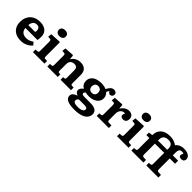

<svg xmlns="http://www.w3.org/2000/svg" viewBox="257 -2218 3886 3886"><g transform="rotate(45 2200.5 -274.5)"><path d="M329.5 14Q240.5 14 178.5 -18.5Q116.5 -51 83.7 -109.8Q51 -168.5 51 -246.5Q51 -340 88 -404.8Q125 -469.5 190.3 -503.5Q255.5 -537.5 341 -537.5Q411.5 -537.5 463 -514.3Q514.5 -491 542.3 -447Q570 -403 570 -339.5Q570 -314 568 -288.5Q566 -263 561 -238H216Q218.5 -193 238 -162.8Q257.5 -132.5 291 -117.5Q324.5 -102.5 368.5 -102.5Q416.5 -102.5 455.3 -117.3Q494 -132 529 -157.5L580 -99Q538 -49 473.5 -17.5Q409 14 329.5 14ZM215.5 -320.5H414.5Q416.5 -333.5 417.2 -344.8Q418 -356 418 -367Q418 -407 396 -429.7Q374 -452.5 332 -452.5Q297.5 -452.5 272.5 -436Q247.5 -419.5 233.3 -390Q219 -360.5 215.5 -320.5Z M668.5 0V-74.5L723 -77.5Q742.5 -79 748.5 -89.5Q754.5 -100 754.5 -127.5V-374Q754.5 -406 748.5 -420Q742.5 -434 716 -435L667.5 -438L675.5 -518.5L897.5 -531L913.5 -521.5V-125Q913.5 -102.5 918.3 -90.8Q923 -79 945 -77.5L999 -74.5V0ZM818.5 -606Q773 -606 746.2 -628.7Q719.5 -651.5 719.5 -691Q719.5 -729.5 745.7 -752.3Q772 -775 818.5 -775Q866 -775 892 -752.8Q918 -730.5 918 -691Q918 -652 890.8 -629Q863.5 -606 818.5 -606Z M1081.5 0V-74.5L1129 -77.5Q1144.5 -78.5 1151 -88.3Q1157.5 -98 1157.5 -125.5V-378.5Q1157.5 -409 1151 -421.7Q1144.5 -434.5 1120 -435.5L1072.5 -438.5L1081.5 -518L1274.5 -531L1291 -521.5L1299.5 -430.5H1304.5Q1332.5 -480 1382.8 -508.8Q1433 -537.5 1498.5 -537.5Q1560.5 -537.5 1600.8 -515.8Q1641 -494 1660.8 -455.2Q1680.5 -416.5 1680.5 -364.5V-117.5Q1680.5 -99 1685.8 -88.8Q1691 -78.5 1714 -76.5L1758.5 -74V0H1460V-74.5L1491.5 -76.5Q1508.5 -78 1515 -86Q1521.5 -94 1521.5 -118V-320Q1521.5 -355 1514 -378Q1506.5 -401 1487.7 -413Q1469 -425 1435 -425Q1398.5 -425 1371.8 -411.7Q1345 -398.5 1330.8 -371.7Q1316.5 -345 1316.5 -305V-120.5Q1316.5 -98 1321.5 -88.3Q1326.5 -78.5 1343 -77L1379.5 -74.5V0Z M2080.5 232.5Q2013.5 232.5 1963.5 224.3Q1913.5 216 1880.5 199.5Q1847.5 183 1831 158.7Q1814.5 134.5 1814.5 102Q1814.5 70 1829.2 48.5Q1844 27 1870 12.2Q1896 -2.5 1929 -13.5V-17Q1892.5 -28 1873.7 -51.5Q1855 -75 1855 -100Q1855 -125.5 1869.7 -150.5Q1884.5 -175.5 1921 -203.5V-206.5Q1881 -227.5 1859.7 -262.5Q1838.5 -297.5 1838.5 -346Q1838.5 -410 1872.2 -452.3Q1906 -494.5 1964 -515.8Q2022 -537 2094.5 -537Q2116.5 -537 2140.8 -534.5Q2165 -532 2189.8 -526.3Q2214.5 -520.5 2236.5 -509.5Q2263 -564 2295.3 -594.8Q2327.5 -625.5 2371 -625.5Q2391 -625.5 2408.5 -618Q2426 -610.5 2436.8 -596Q2447.5 -581.5 2447.5 -559Q2447.5 -531 2428.5 -511Q2409.5 -491 2383 -491Q2367 -491 2355 -498.8Q2343 -506.5 2334 -519.5L2322 -538Q2312.5 -526 2303.5 -511.3Q2294.5 -496.5 2286.5 -479.5Q2311.5 -455 2328.5 -424.5Q2345.5 -394 2345.5 -350.5Q2345.5 -298 2315.3 -256.5Q2285 -215 2229 -190.7Q2173 -166.5 2095.5 -166.5Q2067.5 -166.5 2043.8 -169.7Q2020 -173 2003 -177.5Q1989.5 -166 1982.8 -154.5Q1976 -143 1976 -132.5Q1976 -116.5 1986.5 -108.3Q1997 -100 2014 -97.5Q2031 -95 2049.5 -95H2221Q2314 -95 2364.3 -63.3Q2414.5 -31.5 2414.5 35Q2414.5 63.5 2404.5 91.5Q2394.5 119.5 2371.8 145Q2349 170.5 2310.5 190.2Q2272 210 2215.3 221.2Q2158.5 232.5 2080.5 232.5ZM2097 145Q2144 145 2177 135.2Q2210 125.5 2227.7 108Q2245.5 90.5 2245.5 68Q2245.5 42.5 2224.5 31.3Q2203.5 20 2167.5 20H2005Q1986.5 33 1976.8 49.3Q1967 65.5 1967 84.5Q1967 115 1998.8 130Q2030.5 145 2097 145ZM2092.5 -259Q2137 -259 2160.5 -282.8Q2184 -306.5 2184 -350.5Q2184 -399 2159 -424Q2134 -449 2089.5 -449Q2044 -449 2022.3 -421Q2000.5 -393 2000.5 -352.5Q2000.5 -311 2025 -285Q2049.5 -259 2092.5 -259Z M2495.5 0V-74.5L2542.5 -77.5Q2559 -79 2565.2 -88.8Q2571.5 -98.5 2571.5 -126.5V-375.5Q2571.5 -410 2565 -422.2Q2558.5 -434.5 2535 -435.5L2486.5 -438.5L2495.5 -518L2688.5 -531L2705 -521.5L2713.5 -430H2718.5Q2746 -479.5 2790.3 -508.8Q2834.5 -538 2888.5 -538Q2946 -538 2978.3 -508Q3010.5 -478 3010.5 -428Q3010.5 -395.5 3000.8 -372.2Q2991 -349 2971.3 -337Q2951.5 -325 2922.5 -325Q2884 -325 2866 -340.7Q2848 -356.5 2848 -378.5Q2848 -386 2849.5 -393.5Q2851 -401 2854.8 -411.2Q2858.5 -421.5 2865.5 -437Q2842.5 -445.5 2818.5 -439Q2794.5 -432.5 2774.5 -414.2Q2754.5 -396 2742.5 -368.7Q2730.5 -341.5 2730.5 -308.5V-125Q2730.5 -99 2736.3 -88.8Q2742 -78.5 2761 -77.5L2842 -74V0Z M3076.5 0V-74.5L3131 -77.5Q3150.5 -79 3156.5 -89.5Q3162.5 -100 3162.5 -127.5V-374Q3162.5 -406 3156.5 -420Q3150.5 -434 3124 -435L3075.5 -438L3083.5 -518.5L3305.5 -531L3321.5 -521.5V-125Q3321.5 -102.5 3326.3 -90.8Q3331 -79 3353 -77.5L3407 -74.5V0ZM3226.5 -606Q3181 -606 3154.2 -628.7Q3127.5 -651.5 3127.5 -691Q3127.5 -729.5 3153.7 -752.3Q3180 -775 3226.5 -775Q3274 -775 3300 -752.8Q3326 -730.5 3326 -691Q3326 -652 3298.8 -629Q3271.5 -606 3226.5 -606Z M3724.5 -524H3989.5V-564.5Q3989.5 -623 3959.5 -653.7Q3929.5 -684.5 3863.5 -684.5Q3821 -684.5 3789.5 -670.7Q3758 -657 3741.3 -627.7Q3724.5 -598.5 3724.5 -551.5ZM3487.5 0V-75L3532 -77Q3550.5 -78 3558 -88Q3565.5 -98 3565.5 -126V-436H3480.5V-508L3566.5 -521V-530.5Q3566.5 -580.5 3583.5 -622.7Q3600.5 -665 3634.5 -696.2Q3668.5 -727.5 3718.7 -744.7Q3769 -762 3835 -762Q3899 -762 3945.8 -746.5Q3992.5 -731 4035.5 -700.5Q4051 -723 4076.3 -741.2Q4101.5 -759.5 4137.3 -770.7Q4173 -782 4218.5 -782Q4276 -782 4316.8 -766.5Q4357.5 -751 4379 -724.5Q4400.5 -698 4400.5 -663.5Q4400.5 -631 4381.3 -610.5Q4362 -590 4324 -590Q4291.5 -590 4273 -602Q4254.5 -614 4254.5 -637.5Q4254.5 -649.5 4259.5 -662.2Q4264.5 -675 4278 -699Q4266.5 -704.5 4253.5 -707.7Q4240.5 -711 4223.5 -711Q4194.5 -711 4178 -697.5Q4161.5 -684 4155 -659.2Q4148.5 -634.5 4148.5 -601V-524H4300.5V-436H4148.5V-127.5Q4148.5 -100.5 4156 -90Q4163.5 -79.5 4188.5 -78L4259.5 -74.5V0H3913.5V-74.5L3956 -77Q3974.5 -78.5 3982 -88.3Q3989.5 -98 3989.5 -126V-437.5L3724.5 -436V-127.5Q3724.5 -100.5 3732 -90Q3739.5 -79.5 3764.5 -78L3830.5 -74.5V0Z"/></g></svg>

Font: Literata Variable Black
Style: Regular
Weight: 900
Designer: Latin by Veronika Burian and Jose Scaglione. Greek by Irene Vlachou. Cyrillic by Vera Evstafieva.
Foundry: TypeTogether
Version: Version 3.021